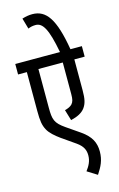

<svg xmlns="http://www.w3.org/2000/svg" viewBox="-157 -958 746 1203"><g transform="rotate(-15 216.0 -356.5)"><path d="M432 -554V-622H358C324 -825 273 -896 183 -896C160 -896 140 -892 117 -885L137 -815C153 -822 168 -825 186 -825C232 -825 261 -776 290 -622H0V-554H57V-302C57 -237 62 -208 78 -178C92 -151 121 -126 154 -102L243 -40C284 -11 294 17 294 49C294 87 278 115 257 143L321 183C350 139 370 101 370 44C370 -14 348 -57 288 -99L201 -159C139 -202 132 -226 132 -304V-554H290V-349C290 -315 286 -300 274 -286C264 -275 247 -267 226 -262L247 -192C291 -202 321 -218 339 -242C358 -268 365 -296 365 -354V-554Z"/></g></svg>

Font: Noto Sans ExtraCondensed
Style: Italic
Weight: 400
Width: 2
Italic angle: -12°
Designer: Monotype Design Team
Foundry: Monotype Imaging Inc.
Version: Version 2.013